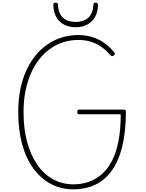

<svg xmlns="http://www.w3.org/2000/svg" viewBox="-20 -1413 1104 1452"><path d="M536 19Q442 19 365.5 -21.5Q289 -62 233 -138Q177 -214 147.5 -322Q118 -430 118 -565Q118 -655 133 -733Q148 -811 177 -875.5Q206 -940 246.5 -990.5Q287 -1041 337.5 -1076Q388 -1111 447 -1129.5Q506 -1148 572 -1148Q627 -1148 675 -1133.5Q723 -1119 764.5 -1091Q806 -1063 841 -1020Q849 -1012 849 -1006.5Q849 -1001 841 -994Q832 -987 826 -988.5Q820 -990 812 -999Q779 -1037 741.5 -1062Q704 -1087 662 -1099Q620 -1111 572 -1111Q513 -1111 459 -1094Q405 -1077 358.5 -1043.5Q312 -1010 275 -962.5Q238 -915 212 -854Q186 -793 172 -721Q158 -649 158 -565Q158 -440 185 -340Q212 -240 261.5 -168Q311 -96 381 -57.5Q451 -19 536 -19Q594 -19 647 -36.5Q700 -54 745 -91.5Q790 -129 823.5 -190.5Q857 -252 875 -341Q893 -430 893 -549H575Q571 -549 567.5 -553Q564 -557 564 -566Q564 -576 567.5 -580Q571 -584 575 -584H913Q924 -584 928 -580.5Q932 -577 932 -569Q932 -415 904 -303.5Q876 -192 824 -121Q772 -50 699 -15.5Q626 19 536 19ZM552 -1207Q479 -1207 432.5 -1249.5Q386 -1292 383 -1377Q383 -1384 387 -1388.5Q391 -1393 401 -1393Q410 -1393 414.5 -1389Q419 -1385 418 -1377Q422 -1309 457.5 -1278Q493 -1247 552 -1247Q611 -1247 647 -1278Q683 -1309 686 -1377Q686 -1385 690 -1389Q694 -1393 703 -1393Q713 -1393 717 -1388.5Q721 -1384 721 -1377Q720 -1320 697.5 -1282.5Q675 -1245 638 -1226Q601 -1207 552 -1207Z"/></svg>

Font: Playwrite CL Thin
Style: Regular
Weight: 100
Designer: Veronika Burian, José Scaglione
Foundry: TypeTogether
Version: Version 1.002